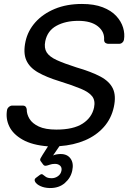

<svg xmlns="http://www.w3.org/2000/svg" viewBox="-20 -730 661 970"><path d="M230.9 220Q203.3 219.2 183.7 209.9Q164.1 200.6 157.6 188.6Q151.1 176.6 160.9 169L179.4 155.1Q189.4 147.1 195.4 151.4Q201.4 155.8 211 163Q220.6 170.3 241.7 170.3Q258.1 170.3 272.4 160.3Q286.7 150.4 290.3 133.3Q293.9 116.9 284.1 107.4Q274.2 97.9 257.6 97.9Q242.9 97.9 231.6 102Q220.2 106.1 212 107.4Q203.7 108.7 197.9 101.1L184.9 83.4Q180.7 77.2 185.2 69.2Q189.7 61.1 194.8 52.8L222.4 9.4Q142.3 3.1 93.8 -24.7Q45.3 -52.4 26.5 -92.2Q7.7 -131.9 15.9 -176.2Q17.9 -184.4 25.5 -190.5Q33.1 -196.6 42.1 -196.6H93.9Q105.1 -196.6 109.7 -190.8Q114.4 -185.1 115.1 -177.1Q114.9 -153.1 129 -129.7Q143.1 -106.3 176 -90.8Q208.9 -75.3 264.7 -75.3Q350.7 -75.3 397.5 -105.6Q444.3 -135.8 455.2 -187Q462.3 -221.7 445.8 -243.2Q429.3 -264.6 388.5 -281.6Q347.8 -298.7 281.7 -319.3Q213.9 -340.1 171.1 -364.8Q128.4 -389.6 112.5 -426.6Q96.6 -463.6 108.9 -520.6Q120.7 -574.8 158.7 -617.5Q196.8 -660.1 256.7 -685.1Q316.7 -710 393.9 -710Q455.9 -710 498.9 -693.3Q541.9 -676.7 567.2 -649.3Q592.5 -621.8 601.9 -590.3Q611.4 -558.8 606.2 -529Q605.2 -521.6 598.3 -515.1Q591.4 -508.6 581 -508.6H527.3Q520.6 -508.6 513.6 -512.6Q506.6 -516.6 505.9 -527.9Q509.2 -569.4 474.4 -597.1Q439.7 -624.7 375.6 -624.7Q310.8 -624.7 265.2 -599.7Q219.6 -574.8 208.7 -521.9Q201.8 -487.8 215.8 -465.5Q229.8 -443.3 266.9 -426.3Q304.1 -409.4 365.9 -389.6Q441 -367.8 487.1 -343.3Q533.1 -318.9 550.3 -282.6Q567.5 -246.3 555.1 -189.4Q542.6 -131.2 504.7 -88.4Q466.9 -45.6 409.6 -21.1Q352.4 3.3 280.3 8.4L248 55.6Q254.8 51.9 265.8 50Q276.8 48.1 286.3 48.1Q320.2 48.1 336.7 71.5Q353.1 94.9 345.1 131.6Q337.7 168.4 307.6 194.6Q277.6 220.8 230.9 220Z"/></svg>

Font: Rubik Light
Style: Italic
Weight: 300
Italic angle: -12°
Designer: Hubert and Fischer
Foundry: Hubert and Fischer
Version: Version 2.300;gftools[0.9.30]